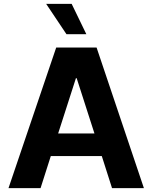

<svg xmlns="http://www.w3.org/2000/svg" viewBox="-20 -974 789 994"><path d="M190 0 243 -166H507L560 0H725L480 -728H271L24 0ZM219 -954 324 -797H427L351 -954ZM281 -283 373 -569H377L469 -283Z"/></svg>

Font: Wafeq
Style: Bold
Weight: 700
Designer: Rasmus Andersson & Azza Alameddine
Foundry: Google & TypeTogether
Version: Version 3.000;FEAKit 1.0